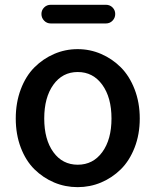

<svg xmlns="http://www.w3.org/2000/svg" viewBox="-20 -770 653 803"><path d="M304.7 12.7Q252.9 12.7 206.5 -6.8Q160.2 -26.4 124 -62Q87.9 -97.7 66.9 -152.8Q45.9 -208 45.9 -274.4Q45.9 -340.8 66.9 -396.5Q87.9 -452.1 124 -488.3Q160.2 -524.4 206.5 -544.4Q252.9 -564.5 304.7 -564.5Q356.4 -564.5 402.8 -544.4Q449.2 -524.4 485.4 -488.3Q521.5 -452.1 543 -396.5Q564.5 -340.8 564.5 -274.4Q564.5 -208 543 -152.8Q521.5 -97.7 485.4 -62Q449.2 -26.4 402.8 -6.8Q356.4 12.7 304.7 12.7ZM446.3 -274.4Q446.3 -362.3 407.7 -415.5Q369.1 -468.8 305.2 -468.8Q241.2 -468.8 203.1 -415.5Q165 -362.3 165 -274.4Q165 -186.5 203.1 -133.8Q241.2 -81.1 305.2 -81.1Q369.1 -81.1 407.7 -133.8Q446.3 -186.5 446.3 -274.4ZM192.4 -671.9Q175.8 -671.9 164.6 -683.6Q153.3 -695.3 153.3 -711.4Q153.3 -727.5 164.6 -738.8Q175.8 -750 192.4 -750H422.9Q439.5 -750 450.7 -738.8Q461.9 -727.5 461.9 -711.4Q461.9 -695.3 450.7 -683.6Q439.5 -671.9 422.9 -671.9Z"/></svg>

Font: Gen Jyuu GothicX Medium
Style: Regular
Weight: 500
Designer: Ryoko NISHIZUKA (kana &amp; ideographs); Paul D. Hunt (Latin, Greek &amp; Cyrillic); Wenlong ZHANG (bopomofo); Sandoll C
Version: Version 1.058.20140828